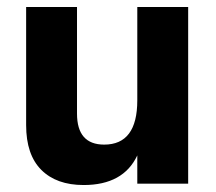

<svg xmlns="http://www.w3.org/2000/svg" viewBox="-20 -527 620 551"><path d="M520 0H374V-81Q334 4 220 4Q142 4 98.5 -39.5Q55 -83 55 -168V-507H201V-201Q201 -112 279 -112Q374 -112 374 -239V-507H520Z"/></svg>

Font: Hind Kochi
Style: Bold
Weight: 700
Designer: Dhruvi Tolia
Foundry: Indian Type Foundry
Version: Version 0.702;PS 1.0;hotconv 1.0.81;makeotf.lib2.5.63406